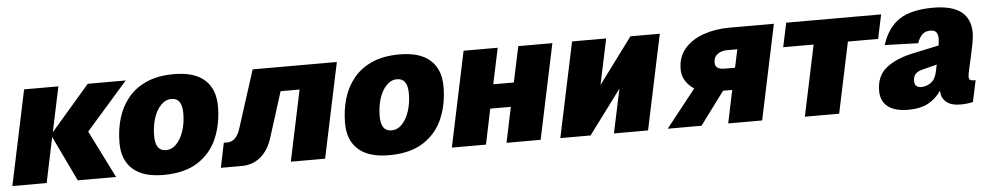

<svg xmlns="http://www.w3.org/2000/svg" viewBox="-37 -814 5608 1088"><g transform="rotate(-5 2767.5 -270.0)"><path d="M-1 0 113 -540H308L254 -284L475 -540H691L454 -270L589 0H371L248 -257L194 0Z M858 12Q743 12 684 -40.5Q625 -93 625 -190Q625 -265 644.5 -330.5Q664 -396 705.5 -446Q747 -496 811.5 -524Q876 -552 966 -552Q1082 -552 1140.5 -499.5Q1199 -447 1199 -349Q1199 -249 1164 -167Q1129 -85 1053.5 -36.5Q978 12 858 12ZM884 -127Q918 -127 944 -154Q970 -181 985 -226.5Q1000 -272 1000 -327Q1000 -413 940 -413Q906 -413 879.5 -385.5Q853 -358 838.5 -312.5Q824 -267 824 -212Q824 -127 884 -127Z M1185 0 1214 -140H1234Q1285 -140 1308 -212L1413 -540H1892L1778 0H1583L1668 -403H1560L1480 -150Q1458 -77 1412.5 -38.5Q1367 0 1304 0Z M2141 12Q2026 12 1967 -40.5Q1908 -93 1908 -190Q1908 -265 1927.5 -330.5Q1947 -396 1988.5 -446Q2030 -496 2094.5 -524Q2159 -552 2249 -552Q2365 -552 2423.5 -499.5Q2482 -447 2482 -349Q2482 -249 2447 -167Q2412 -85 2336.5 -36.5Q2261 12 2141 12ZM2167 -127Q2201 -127 2227 -154Q2253 -181 2268 -226.5Q2283 -272 2283 -327Q2283 -413 2223 -413Q2189 -413 2162.5 -385.5Q2136 -358 2121.5 -312.5Q2107 -267 2107 -212Q2107 -127 2167 -127Z M2499 0 2613 -541H2807L2764 -337H2881L2924 -540H3118L3004 0H2810L2852 -201H2735L2693 0Z M3116 0 3230 -540H3424L3369 -280L3562 -540H3729L3615 0H3421L3474 -250L3288 0Z M3727 0 3896 -214Q3865 -235 3847 -263.5Q3829 -292 3829 -329Q3829 -399 3869.5 -446Q3910 -493 3977.5 -516.5Q4045 -540 4125 -540H4378L4264 0H4071L4110 -187H4058L3919 0ZM4077 -311H4137L4159 -414H4099Q4068 -414 4046 -397.5Q4024 -381 4024 -350Q4024 -311 4077 -311Z M4507 0 4592 -403H4419L4448 -540H4988L4959 -403H4787L4702 0Z M5283 -77Q5283 -80 5283 -81Q5254 -37 5209 -12.5Q5164 12 5095 12Q5019 12 4979 -19Q4939 -50 4939 -108Q4939 -195 4996 -239.5Q5053 -284 5147 -304L5297 -336Q5301 -364 5301 -376Q5301 -398 5291.5 -411Q5282 -424 5257 -424Q5229 -424 5211.5 -407.5Q5194 -391 5183 -359L4993 -365Q5025 -464 5093 -508Q5161 -552 5285 -552Q5496 -552 5496 -390Q5496 -366 5489 -330Q5482 -294 5473.5 -256Q5465 -218 5458 -187.5Q5451 -157 5451 -144Q5451 -131 5458 -126.5Q5465 -122 5477 -122H5489L5463 0Q5453 3 5432.5 5.5Q5412 8 5393 8Q5338 8 5310.5 -16Q5283 -40 5283 -77ZM5141 -148Q5141 -110 5180 -110Q5208 -110 5234.5 -128.5Q5261 -147 5271 -199Q5272 -205 5273.5 -212.5Q5275 -220 5277 -229L5194 -208Q5169 -202 5155 -188Q5141 -174 5141 -148Z"/></g></svg>

Font: Geist Black
Style: Italic
Weight: 900
Italic angle: -12°
Designer: Basement.studio, Andrés Briganti, Mateo Zaragoza
Foundry: Basement.studio, Vercel, Andrés Briganti, Guido Ferreyra, Mateo Zaragoza
Version: Version 1.500; ttfautohint (v1.8.4.7-5d5b)